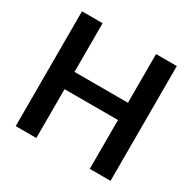

<svg xmlns="http://www.w3.org/2000/svg" viewBox="-156 -866 1027 1024"><g transform="rotate(30 357.5 -353.5)"><path d="M65.4 -707H192.4V-407.2H521.5V-707H649.4V0H521.5V-300.8H192.4V0H65.4Z"/></g></svg>

Font: Pretendard JP SemiBold
Style: Regular
Weight: 600
Designer: Base glyphs from Inter by Rasmus Andersson; Hangeul glyphs from Noto Sans CJK(Source Han Sans) by Jang Soo-young and Kan
Foundry: Kil Hyung-jin
Version: Version 1.309